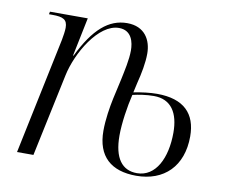

<svg xmlns="http://www.w3.org/2000/svg" viewBox="-66 -625 841 715"><g transform="rotate(10 354.5 -267.0)"><path d="M427 -294 435 -330C445 -369 453 -410 453 -445C453 -496 427 -544 360 -544C291 -544 236 -497 184 -390H182L212 -536H69L67 -526H80C121 -526 137 -518 137 -487C137 -475 134 -456 131 -440L39 0H101L167 -312C185 -399 256 -521 333 -521C382 -521 391 -476 391 -446C391 -411 381 -368 374 -334L357 -258C350 -225 342 -177 342 -134C342 -37 396 10 491 10C596 10 664 -56 664 -169C664 -255 617 -304 515 -304C489 -304 456 -300 427 -294ZM492 0C436 0 404 -41 404 -127C404 -174 414 -239 425 -284C446 -289 476 -294 505 -294C571 -294 600 -246 600 -172C600 -76 563 0 492 0Z"/></g></svg>

Font: Noto Serif Display SemiCondensed Light
Style: Italic
Weight: 300
Width: 4
Italic angle: -12°
Designer: Monotype Design Team
Foundry: Monotype Imaging Inc.
Version: Version 2.009